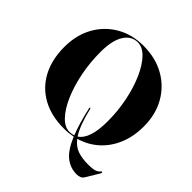

<svg xmlns="http://www.w3.org/2000/svg" viewBox="-224 -878 1203 1203"><g transform="rotate(45 377.5 -277.0)"><path d="M366 -710Q472.5 -710 553.2 -664.8Q634 -619.5 679.5 -539.2Q725 -459 725 -354Q725 -264.5 695.2 -193.2Q665.5 -122 611.5 -73.5Q557.5 -25 484.5 -4Q514.5 35.5 553.8 48.8Q593 62 645 62Q688 62 706 55.2Q724 48.5 732.5 37Q737.5 30 742 33Q747 35.5 741.5 45.5L687.5 134.5Q674 156.5 639 156.5Q582 156.5 538.2 121.5Q494.5 86.5 459 2Q420.5 10 379 10Q268 10 187.5 -34.2Q107 -78.5 63.5 -160.2Q20 -242 20 -353.5Q20 -458.5 64.2 -538.8Q108.5 -619 186.8 -664.5Q265 -710 366 -710ZM401.5 -191.5Q400 -198 404.5 -199Q408 -200 409.5 -192.5Q438 -73 476 -15.5Q508.5 -36.5 525.2 -86.2Q542 -136 542 -217Q542 -309 524.2 -395.2Q506.5 -481.5 476 -550.5Q445.5 -619.5 406.8 -659.8Q368 -700 326 -700Q269 -700 235.8 -646.5Q202.5 -593 202.5 -491Q202.5 -397 220.2 -309Q238 -221 268.5 -151.2Q299 -81.5 337.8 -40.8Q376.5 0 419 0Q439 0 456 -6Q427 -78 401.5 -191.5Z"/></g></svg>

Font: Fraunces 144pt S000
Style: Bold
Weight: 700
Version: Version 1.000; ttfautohint (v1.8.3)